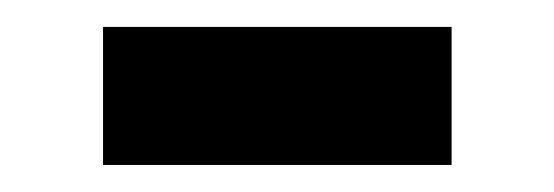

<svg xmlns="http://www.w3.org/2000/svg" viewBox="-20 -330 410 142"><path d="M56.2 -208V-310.1H314V-208Z"/></svg>

Font: Flanker Steampunk
Style: Bold
Weight: 700
Designer: Alexey Kryukov, Leonardo Di Lena
Foundry: Alexey Kryukov, Leonardo Di Lena
Version: 1.210